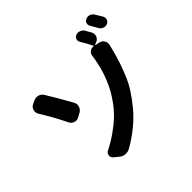

<svg xmlns="http://www.w3.org/2000/svg" viewBox="-203 -1103 1405 1405"><g transform="rotate(-45 500.0 -400.5)"><path d="M351.6 -479.5Q359.4 -465.8 359.4 -452.1Q359.4 -444.3 356.4 -435.5Q349.6 -412.1 329.1 -400.4L296.9 -382.8Q284.2 -375 271.5 -375Q262.7 -375 254.9 -377.9Q232.4 -384.8 221.7 -406.2Q166 -518.6 109.4 -608.4Q101.6 -621.1 101.6 -635.7Q101.6 -642.6 103.5 -649.4Q109.4 -671.9 128.9 -682.6L155.3 -695.3Q169.9 -703.1 184.6 -703.1Q193.4 -703.1 201.2 -701.2Q225.6 -694.3 238.3 -673.8Q289.1 -591.8 351.6 -479.5ZM805.7 -752Q812.5 -740.2 812.5 -727.5Q812.5 -718.8 809.6 -710Q801.8 -687.5 780.3 -678.7L760.7 -670.9Q758.8 -669.9 759.3 -668.5Q759.8 -667 760.7 -667L793.9 -660.2Q816.4 -655.3 828.1 -635.7Q835.9 -623 835.9 -608.4Q835.9 -601.6 834 -593.8Q827.1 -565.4 821.3 -543Q807.6 -491.2 793 -447.3Q778.3 -403.3 755.4 -348.1Q732.4 -293 700.2 -244.1Q668 -195.3 626 -144.5Q584 -93.8 525.9 -45.9Q467.8 2 397.5 42Q378.9 52.7 358.4 52.7Q353.5 52.7 348.6 52.7Q323.2 49.8 303.7 32.2L270.5 4.9Q257.8 -6.8 257.8 -22.5Q257.8 -25.4 258.8 -28.3Q261.7 -47.9 279.3 -56.6Q340.8 -87.9 393.1 -125Q445.3 -162.1 482.9 -198.2Q520.5 -234.4 551.3 -276.9Q582 -319.3 601.6 -355Q621.1 -390.6 637.2 -431.2Q653.3 -471.7 661.6 -500.5Q669.9 -529.3 676.8 -561.5Q684.6 -596.7 688.5 -628.9Q691.4 -649.4 707 -661.1Q719.7 -670.9 733.4 -670.9Q738.3 -670.9 742.2 -669.9Q744.1 -669.9 745.6 -671.9Q747.1 -673.8 746.1 -674.8Q724.6 -719.7 697.3 -763.7Q690.4 -773.4 690.4 -783.2Q690.4 -789.1 692.4 -794.9Q697.3 -811.5 713.9 -818.4Q723.6 -822.3 734.4 -822.3Q742.2 -822.3 750 -819.3Q769.5 -813.5 779.3 -797.9Q793 -775.4 805.7 -752ZM832 -795.9Q826.2 -805.7 826.2 -815.4Q826.2 -821.3 828.1 -827.1Q833 -843.8 848.6 -849.6Q858.4 -854.5 869.1 -854.5Q877 -854.5 885.7 -851.6Q904.3 -845.7 914.1 -829.1Q930.7 -803.7 947.3 -774.4Q953.1 -764.6 953.1 -754.9Q953.1 -748 951.2 -741.2Q945.3 -724.6 928.7 -716.8Q918.9 -712.9 909.2 -712.9Q901.4 -712.9 892.6 -715.8Q875 -721.7 865.2 -738.3Q846.7 -772.5 832 -795.9Z"/></g></svg>

Font: Gen Jyuu Gothic Monospace Bold
Style: Bold
Weight: 700
Designer: [Source Han Sans]
Ryoko NISHIZUKA  (kana & ideographs); Paul D. Hunt (Latin, Greek & Cyrillic); Wenlong ZHANG  (bopomofo
Version: Version 1.002.20150607